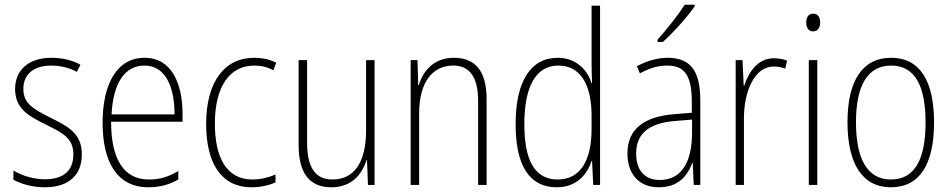

<svg xmlns="http://www.w3.org/2000/svg" viewBox="-20 -784 4030 814"><path d="M327 -130C327 -220 266 -249 192 -286C121 -322 79 -345 79 -407C79 -471 125 -506 197 -506C236 -506 277 -496 306 -479L321 -510C288 -528 245 -539 198 -539C98 -539 44 -484 44 -407C44 -323 101 -292 178 -254C247 -220 291 -197 291 -130C291 -63 253 -24 170 -24C121 -24 74 -39 37 -61V-22C66 -6 113 10 170 10C274 10 327 -44 327 -130Z M593 -539C474 -539 415 -426 415 -263C415 -98 476 10 609 10C659 10 699 -2 736 -23V-59C692 -33 656 -23 611 -23C505 -23 451 -109 451 -268H754V-299C754 -428 709 -539 593 -539ZM593 -506C682 -506 720 -415 720 -299H453C460 -437 512 -506 593 -506Z M1047 10C1084 10 1121 2 1148 -11V-44C1118 -31 1083 -23 1050 -23C938 -23 891 -120 891 -260C891 -418 954 -506 1058 -506C1086 -506 1114 -500 1139 -486L1151 -518C1124 -532 1093 -539 1057 -539C931 -539 854 -436 854 -259C854 -94 916 10 1047 10Z M1568 -529H1532V-232C1532 -90 1478 -23 1389 -23C1320 -23 1282 -70 1282 -178V-529H1246V-170C1246 -51 1291 10 1385 10C1473 10 1515 -47 1534 -105H1536L1540 0H1568Z M1904 -539C1819 -539 1774 -483 1756 -424H1753L1750 -529H1721V0H1757V-303C1757 -440 1817 -506 1901 -506C1968 -506 2007 -462 2007 -356V0H2043V-364C2043 -485 1993 -539 1904 -539Z M2340 10C2425 10 2470 -45 2488 -102H2490L2495 0H2524V-760H2488V-518C2488 -490 2489 -462 2490 -431H2488C2471 -487 2423 -539 2344 -539C2231 -539 2166 -441 2166 -257C2166 -83 2224 10 2340 10ZM2344 -23C2246 -23 2203 -106 2203 -257C2203 -420 2253 -506 2348 -506C2440 -506 2488 -426 2488 -294V-237C2488 -104 2441 -23 2344 -23Z M2925 -757V-764H2883C2852 -716 2811 -665 2768 -616V-606H2790C2834 -645 2893 -711 2925 -757ZM2810 -539C2766 -539 2720 -525 2680 -503L2693 -473C2736 -497 2774 -506 2809 -506C2881 -506 2913 -466 2913 -352V-306L2839 -300C2712 -290 2640 -238 2640 -133C2640 -54 2682 10 2773 10C2856 10 2894 -38 2915 -93H2917L2921 0H2949V-357C2949 -486 2906 -539 2810 -539ZM2841 -271 2914 -277V-219C2913 -100 2872 -21 2777 -21C2714 -21 2677 -61 2677 -133C2677 -219 2733 -262 2841 -271Z M3261 -537C3191 -537 3153 -476 3135 -420H3133L3128 -529H3099V0H3134V-283C3134 -395 3178 -502 3260 -502C3279 -502 3296 -498 3309 -493L3317 -527C3300 -534 3280 -537 3261 -537Z M3427 -726C3406 -726 3398 -708 3398 -688C3398 -668 3407 -651 3427 -651C3447 -651 3457 -666 3457 -689C3457 -709 3450 -726 3427 -726ZM3445 -529H3409V0H3445Z M3940 -265C3940 -431 3886 -539 3758 -539C3636 -539 3573 -441 3573 -266C3573 -90 3636 10 3757 10C3880 10 3940 -89 3940 -265ZM3609 -266C3609 -419 3657 -506 3758 -506C3864 -506 3904 -411 3904 -265C3904 -108 3858 -23 3757 -23C3656 -23 3609 -112 3609 -266Z"/></svg>

Font: Noto Sans Bengali Condensed ExtraLight
Style: Regular
Weight: 200
Width: 3
Designer: Joana Ranito - Universal Thirst; Jelle Bosma - Monotype Design Team
Foundry: Universal Thirst ehf.
Version: Version 3.000